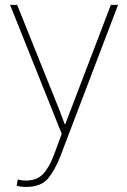

<svg xmlns="http://www.w3.org/2000/svg" viewBox="-20 -548 518 782"><path d="M85 187.5Q129.9 187.5 155 161.1Q180.2 134.8 199.7 83L231.4 -2.9L21 -528.3H49.8L223.6 -95.7L243.2 -43H246.1L431.6 -528.3H460.9L226.1 87.9Q204.6 143.6 176 178.5Q147.5 213.4 85 213.4Q62.5 213.4 47.9 208L52.2 183.1Q68.4 187.5 85 187.5Z"/></svg>

Font: Roboto-Thin
Style: Regular
Weight: 250
Designer: Google
Version: Version 1.100141; 2013; ttfautohint (v0.94.14-c901) -l 8 -r 